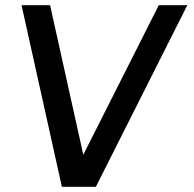

<svg xmlns="http://www.w3.org/2000/svg" viewBox="-20 -720 749 740"><path d="M218.5 0 63 -700H173L301 -123.5L592 -700H702L349.5 0Z"/></svg>

Font: Urbanist SemiBold
Style: Italic
Weight: 600
Italic angle: -8°
Designer: Corey Hu
Foundry: Corey Hu
Version: Version 1.321; ttfautohint (v1.8.4.7-5d5b)